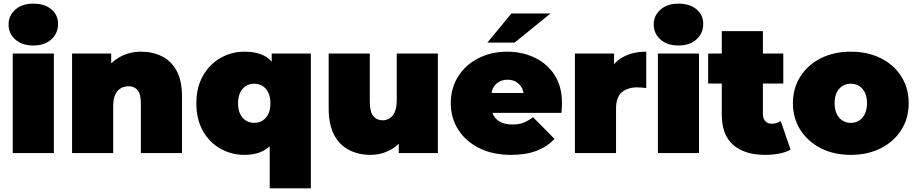

<svg xmlns="http://www.w3.org/2000/svg" viewBox="-20 -841 5034 1055"><path d="M50 0V-547H276V0ZM163 -591Q101 -591 64 -624Q27 -657 27 -706Q27 -755 64 -788Q101 -821 163 -821Q225 -821 262 -790Q299 -759 299 -710Q299 -658 262 -624.5Q225 -591 163 -591Z M376 0V-547H591V-493Q611 -512 635 -526Q689 -557 756 -557Q819 -557 870 -531.5Q921 -506 950.5 -452Q980 -398 980 -312V0H754V-273Q754 -324 736 -345.5Q718 -367 687 -367Q664 -367 644.5 -356.5Q625 -346 613.5 -322Q602 -298 602 -257V0Z M1323 10Q1252 10 1191.5 -24Q1131 -58 1095 -121.5Q1059 -185 1059 -273Q1059 -361 1095 -424.5Q1131 -488 1191.5 -522.5Q1252 -557 1323 -557Q1399 -557 1445 -527Q1460 -517 1473 -502V-547H1688V194H1462V-37Q1452 -28 1441 -21Q1395 10 1323 10ZM1377 -166Q1402 -166 1422 -178Q1442 -190 1454 -214Q1466 -238 1466 -273Q1466 -309 1454 -333Q1442 -357 1422 -369Q1402 -381 1377 -381Q1352 -381 1332 -369Q1312 -357 1300 -333Q1288 -309 1288 -273Q1288 -238 1300 -214Q1312 -190 1332 -178Q1352 -166 1377 -166Z M2016 10Q1951 10 1898.5 -16.5Q1846 -43 1816 -99.5Q1786 -156 1786 -245V-547H2012V-284Q2012 -226 2031 -203Q2050 -180 2083 -180Q2103 -180 2120.5 -190.5Q2138 -201 2149 -225.5Q2160 -250 2160 -290V-547H2386V0H2171V-51Q2153 -33 2132 -21Q2078 10 2016 10Z M2788 10Q2688 10 2613.5 -27Q2539 -64 2498 -128.5Q2457 -193 2457 -274Q2457 -357 2497.5 -421Q2538 -485 2608.5 -521Q2679 -557 2767 -557Q2848 -557 2916.5 -525Q2985 -493 3026.5 -430Q3068 -367 3068 -274Q3068 -262 3067 -247.5Q3066 -233 3065 -221H2686Q2688 -214 2692 -207Q2706 -182 2732 -169.5Q2758 -157 2795 -157Q2833 -157 2857.5 -167Q2882 -177 2909 -197L3027 -78Q2987 -35 2928.5 -12.5Q2870 10 2788 10ZM2681 -330H2857Q2854 -344 2849 -356Q2837 -378 2817 -390.5Q2797 -403 2769 -403Q2741 -403 2720.5 -390.5Q2700 -378 2689 -356Q2683 -344 2681 -330ZM2658 -607 2790 -767H3005L2808 -607Z M3139 0V-547H3354V-488Q3373 -510 3399 -525Q3454 -557 3531 -557V-357Q3516 -359 3504.5 -360Q3493 -361 3481 -361Q3430 -361 3397.5 -334.5Q3365 -308 3365 -243V0Z M3595 0V-547H3821V0ZM3708 -591Q3646 -591 3609 -624Q3572 -657 3572 -706Q3572 -755 3609 -788Q3646 -821 3708 -821Q3770 -821 3807 -790Q3844 -759 3844 -710Q3844 -658 3807 -624.5Q3770 -591 3708 -591Z M4185 10Q4072 10 4009 -44.5Q3946 -99 3946 -212V-382H3871V-547H3946V-670H4172V-547H4284V-382H4172V-214Q4172 -189 4185.5 -175Q4199 -161 4219 -161Q4248 -161 4270 -176L4324 -19Q4298 -4 4261.5 3Q4225 10 4185 10Z M4655 10Q4562 10 4490.5 -26.5Q4419 -63 4378 -127Q4337 -191 4337 -274Q4337 -357 4378 -421Q4419 -485 4490.5 -521Q4562 -557 4655 -557Q4748 -557 4820 -521Q4892 -485 4932.5 -421Q4973 -357 4973 -274Q4973 -191 4932.5 -127Q4892 -63 4820 -26.5Q4748 10 4655 10ZM4655 -166Q4680 -166 4700 -178Q4720 -190 4732 -214.5Q4744 -239 4744 -274Q4744 -310 4732 -333.5Q4720 -357 4700 -369Q4680 -381 4655 -381Q4630 -381 4610 -369Q4590 -357 4578 -333.5Q4566 -310 4566 -274Q4566 -239 4578 -214.5Q4590 -190 4610 -178Q4630 -166 4655 -166Z"/></svg>

Font: Montserrat Thin Black
Style: Regular
Weight: 900
Version: Version 9.000